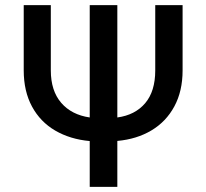

<svg xmlns="http://www.w3.org/2000/svg" viewBox="-20 -727 803 747"><path d="M690.4 -707V-453.1Q690.4 -372.6 658.4 -313.2Q626.5 -253.9 569.3 -219.7Q512.2 -185.5 436.5 -178.7V0H329.1V-178.2Q252.9 -185.1 194.8 -219Q136.7 -252.9 104.5 -312.5Q72.3 -372.1 72.3 -453.1V-707H177.7V-453.1Q177.7 -374 218 -327.1Q258.3 -280.3 329.1 -270V-707H436.5V-270Q505.4 -279.3 544.7 -325.4Q584 -371.6 584 -453.1V-707Z"/></svg>

Font: Pretendard Std Medium
Style: Regular
Weight: 500
Designer: Base glyphs from Inter by Rasmus Andersson; Hangeul glyphs from Noto Sans CJK(Source Han Sans) by Jang Soo-young and Kan
Foundry: Kil Hyung-jin
Version: Version 1.309